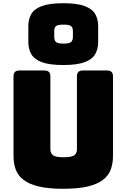

<svg xmlns="http://www.w3.org/2000/svg" viewBox="-20 -1158 786 1193"><path d="M682 -189Q682 -143 668.5 -105.5Q655 -68 620.5 -41Q586 -14 526 0.5Q466 15 373 15Q280 15 220 0.5Q160 -14 125.5 -41Q91 -68 77.5 -105.5Q64 -143 64 -189V-684Q64 -720 100 -720H257Q293 -720 293 -684V-228Q293 -208 308 -194.5Q323 -181 375 -181Q428 -181 443 -194.5Q458 -208 458 -228V-684Q458 -720 494 -720H646Q682 -720 682 -684ZM590 -995V-897Q590 -855 572 -822.5Q554 -790 507 -772Q460 -754 373 -754Q286 -754 239 -772Q192 -790 174 -822.5Q156 -855 156 -897V-995Q156 -1038 174 -1070Q192 -1102 239 -1120Q286 -1138 373 -1138Q460 -1138 507 -1120Q554 -1102 572 -1070Q590 -1038 590 -995ZM433 -930V-965Q433 -985 422.5 -995Q412 -1005 374 -1005Q337 -1005 327 -995Q317 -985 317 -965V-930Q317 -908 327 -897.5Q337 -887 374 -887Q412 -887 422.5 -897.5Q433 -908 433 -930Z"/></svg>

Font: Bungee Tint
Style: Regular
Weight: 400
Designer: David Jonathan Ross
Foundry: David Jonathan Ross
Version: Version 2.001